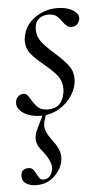

<svg xmlns="http://www.w3.org/2000/svg" viewBox="-50 -430 403 738"><g transform="rotate(-5 151.0 -60.5)"><path d="M10 -45Q10 -61 19.5 -70Q29 -79 41 -79Q50 -79 55.5 -73Q61 -67 69 -53Q81 -33 93.5 -22Q106 -11 131 -11Q186 -11 195 -72Q196 -77 196 -85Q196 -114 180 -135Q164 -156 130 -184Q97 -211 80.5 -231.5Q64 -252 64 -281Q64 -286 66 -298Q75 -343 113.5 -369.5Q152 -396 199 -396Q235 -396 259 -381.5Q283 -367 280 -346Q277 -333 268.5 -326Q260 -319 249 -319Q238 -319 230.5 -325Q223 -331 214 -343Q203 -359 192.5 -366.5Q182 -374 163 -374Q139 -374 124.5 -360.5Q110 -347 110 -321Q110 -294 126 -273Q142 -252 174 -224Q208 -194 225 -171.5Q242 -149 242 -119Q242 -88 223 -57.5Q204 -27 171.5 -8Q139 11 101 11Q64 11 37 -5Q10 -21 10 -45ZM7 228Q8 218 16 212.5Q24 207 35 207Q46 207 52 213Q58 219 65 233Q70 244 75 250Q80 256 89 256Q119 256 126 218Q130 188 88 138Q73 120 73 97Q73 79 83 60L112 0H124Q110 33 110 51Q110 74 133 104Q149 125 157 141.5Q165 158 165 175Q165 184 164 188Q160 219 132 247Q104 275 61 275Q35 275 19 263Q3 251 7 228Z"/></g></svg>

Font: Cormorant Garamond
Style: Italic
Weight: 400
Italic angle: -10°
Designer: Christian Thalmann (Catharsis Fonts)
Foundry: Catharsis Fonts
Version: Version 4.000